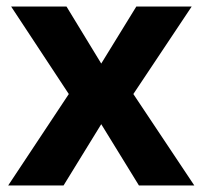

<svg xmlns="http://www.w3.org/2000/svg" viewBox="-20 -566 618 586"><path d="M190 -279 14 -546H183L289 -372L396 -546H565L387 -279L573 0H404L289 -187L174 0H5Z"/></svg>

Font: Noto Sans Kannada
Style: Regular
Weight: 400
Designer: Jelle Bosma - Monotype Design Team
Foundry: Monotype Imaging Inc.
Version: Version 2.003